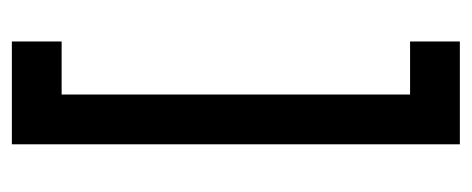

<svg xmlns="http://www.w3.org/2000/svg" viewBox="-256 -484 796 324"><g transform="rotate(90 142.0 -322.0)"><path d="M50 56V-28H139.5V-616H50V-700H223.5V56Z"/></g></svg>

Font: Urbanist Medium
Style: Regular
Weight: 500
Designer: Corey Hu
Foundry: Corey Hu
Version: Version 1.321; ttfautohint (v1.8.4.7-5d5b)